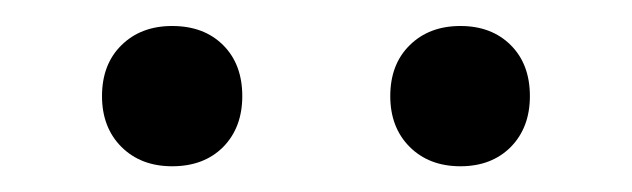

<svg xmlns="http://www.w3.org/2000/svg" viewBox="-20 -725 484 147"><path d="M332.5 -597.7Q308.6 -597.7 293.7 -612.5Q278.8 -627.4 278.8 -651.4Q278.8 -675.8 293.7 -690.4Q308.6 -705.1 332.5 -705.1Q356.4 -705.1 371.1 -690.4Q385.7 -675.8 385.7 -651.4Q385.7 -627.4 371.1 -612.5Q356.4 -597.7 332.5 -597.7ZM111.8 -597.7Q87.9 -597.7 73 -612.5Q58.1 -627.4 58.1 -651.4Q58.1 -675.8 73 -690.4Q87.9 -705.1 111.8 -705.1Q136.2 -705.1 150.9 -690.4Q165.5 -675.8 165.5 -651.4Q165.5 -627.4 150.9 -612.5Q136.2 -597.7 111.8 -597.7Z"/></svg>

Font: Kumbh Sans SemiBold
Style: Regular
Weight: 600
Version: Version 1.005